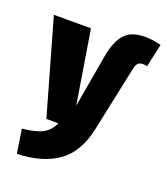

<svg xmlns="http://www.w3.org/2000/svg" viewBox="-163 -692 884 1021"><g transform="rotate(20 279.0 -181.0)"><path d="M32 93Q109 85 146.5 65Q184 45 205 0H137L-15 -534H195L262 -121L314 -420Q330 -508 367.5 -549Q405 -590 482 -590Q529 -590 573 -577L544 -446Q532 -450 521 -450Q504 -450 494 -441.5Q484 -433 479 -411L400 -38Q371 100 283 162Q195 224 53 228Z"/></g></svg>

Font: FiraGO Heavy
Style: Regular
Weight: 900
Designer: bBox Type
Foundry: bBox Type GmbH
Version: Version 1.001